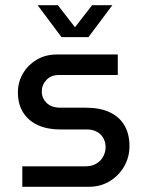

<svg xmlns="http://www.w3.org/2000/svg" viewBox="-20 -720 567 740"><path d="M66 0V-79H310Q334 -79 351.5 -89.5Q369 -100 378 -117Q387 -134 387 -153Q387 -171 379 -186.5Q371 -202 354.5 -211.5Q338 -221 315 -221H212Q163 -221 126.5 -237.5Q90 -254 69.5 -286Q49 -318 49 -364Q49 -403 68 -436Q87 -469 121 -489.5Q155 -510 199 -510H434V-431H208Q177 -431 159 -412Q141 -393 141 -367Q141 -342 159.5 -323.5Q178 -305 212 -305H310Q365 -305 402.5 -287.5Q440 -270 459.5 -237Q479 -204 479 -156Q479 -115 459 -79.5Q439 -44 403.5 -22Q368 0 321 0ZM217 -577 125 -700H203L269 -615L335 -700H413L321 -577Z"/></svg>

Font: MuseoModerno Thin
Style: Regular
Weight: 400
Version: Version 1.003